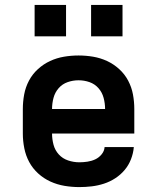

<svg xmlns="http://www.w3.org/2000/svg" viewBox="-20 -754 640 782"><path d="M303 8Q273 8 243 3Q213 -2 185.5 -14.5Q158 -27 135.5 -47.5Q113 -68 99 -94Q85 -120 79 -150Q73 -180 73 -210V-310Q73 -340 78.5 -369.5Q84 -399 98 -425.5Q112 -452 134.5 -472.5Q157 -493 184 -505.5Q211 -518 240.5 -523Q270 -528 300 -528Q330 -528 359.5 -523Q389 -518 416 -505.5Q443 -493 465.5 -472.5Q488 -452 502 -425.5Q516 -399 521.5 -369.5Q527 -340 527 -310V-210H192Q192 -187 198 -164.5Q204 -142 219.5 -125Q235 -108 257.5 -100.5Q280 -93 303 -93Q319 -93 336 -95.5Q353 -98 368 -105Q383 -112 394 -125.5Q405 -139 406 -155H525Q523 -130 513.5 -105.5Q504 -81 487.5 -61.5Q471 -42 449.5 -28Q428 -14 403.5 -6Q379 2 353.5 5Q328 8 303 8ZM192 -310H408Q408 -333 402 -355.5Q396 -378 381 -395Q366 -412 344.5 -419.5Q323 -427 300 -427Q277 -427 255.5 -419.5Q234 -412 219 -395Q204 -378 198 -355.5Q192 -333 192 -310ZM479 -606H351V-734H479ZM121 -606V-734H249V-606Z"/></svg>

Font: Iosevka SS04 Extended
Style: Bold
Weight: 700
Width: 7
Monospace: yes
Designer: Belleve Invis
Foundry: Belleve Invis
Version: Version 19.0.0; ttfautohint (v1.8.4)